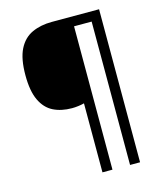

<svg xmlns="http://www.w3.org/2000/svg" viewBox="-128 -854 911 1075"><g transform="rotate(-15 327.5 -316.5)"><path d="M549 127H491V-704H389V127H331V-273Q316 -269 296.5 -266.5Q277 -264 260 -264Q198 -264 152 -287Q106 -310 80.5 -364Q55 -418 55 -509Q55 -605 82.5 -659.5Q110 -714 160 -737Q210 -760 275 -760H549Z"/></g></svg>

Font: Noto Znamenny Musical Notation
Style: Regular
Weight: 400
Version: Version 1.003; ttfautohint (v1.8.4.7-5d5b)